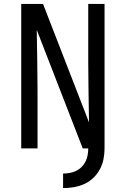

<svg xmlns="http://www.w3.org/2000/svg" viewBox="-20 -755 640 977"><path d="M301 202V128Q318 128 335 125Q352 122 367.5 114.5Q383 107 395.5 94.5Q408 82 415.5 66.5Q423 51 426 34Q429 17 429 0H401L167 -603Q168 -526 169.5 -448.5Q171 -371 171 -294V0H88V-735H199L433 -132Q432 -209 430.5 -286.5Q429 -364 429 -441V-735H512V0Q512 28 506.5 55.5Q501 83 488 107Q475 131 454.5 150.5Q434 170 408.5 181.5Q383 193 355.5 197.5Q328 202 301 202Z"/></svg>

Font: Zed Sans Extended
Style: Regular
Weight: 400
Width: 7
Designer: Belleve Invis
Foundry: Belleve Invis
Version: Version 1.0.0; ttfautohint (v1.8.4)